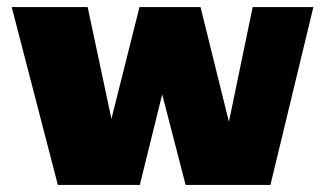

<svg xmlns="http://www.w3.org/2000/svg" viewBox="-20 -521 911 541"><path d="M143 0 13 -501H227L294 -186L373 -501H545L625 -178L692 -501H863L742 0H503L437 -255L374 0Z"/></svg>

Font: Paytone One
Style: Regular
Weight: 400
Designer: Vernon Adams
Foundry: Vernon Adams
Version: Version 1.002; ttfautohint (v1.8.4.7-5d5b);gftools[0.9.23]